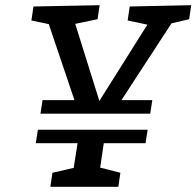

<svg xmlns="http://www.w3.org/2000/svg" viewBox="-20 -720 757 740"><path d="M717 -700 709 -646 641 -630 448 -334H567L559 -282H136L144 -334H267L168 -627L101 -641L109 -695L364 -700L356 -646L270 -628L363 -331L548 -625L472 -641L480 -695ZM279 -168H118L126 -220H549L541 -168H380L366 -74L444 -54L436 0H174L182 -54L264 -73Z"/></svg>

Font: Bitter Pro Medium
Style: Italic
Weight: 500
Italic angle: -9°
Designer: Sol Matas, and Bitter project Authors
Foundry: Sol Matas
Version: Version 1.010